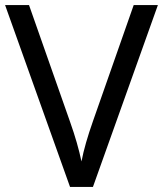

<svg xmlns="http://www.w3.org/2000/svg" viewBox="-20 -734 640 754"><path d="M600 -714H505L345 -258C324 -198 309 -147 300 -100C290 -147 276 -197 255 -256L94 -714H0L255 0H345Z"/></svg>

Font: Noto Sans Mro
Style: Regular
Weight: 400
Designer: Monotype Design Team
Foundry: Monotype Imaging Inc.
Version: Version 2.001